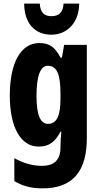

<svg xmlns="http://www.w3.org/2000/svg" viewBox="-20 -797 551 1057"><path d="M416 -777H330C327 -727 303 -708 263 -708C222 -708 202 -729 199 -777H113C114 -665 175 -606 263 -606C349 -606 415 -672 416 -777ZM197 -560C95 -560 34 -453 34 -271C34 -96 94 10 193 10C249 10 283 -15 313 -72H318C315 -49 313 -16 313 6V14C313 89 273 116 210 116C162 116 115 104 59 74V200C104 227 152 240 214 240C385 240 458 141 458 -37V-550H333L321 -480H313C282 -540 249 -560 197 -560ZM243 -435C292 -435 313 -390 313 -282V-254C313 -159 292 -115 244 -115C202 -115 181 -165 181 -269C181 -381 203 -435 243 -435Z"/></svg>

Font: Noto Sans Khmer UI ExtraCondensed ExtraBold
Style: Regular
Weight: 800
Width: 2
Designer: Danh Hong and the Monotype Design Team
Foundry: Monotype Imaging Inc.
Version: Version 2.002